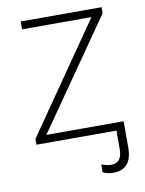

<svg xmlns="http://www.w3.org/2000/svg" viewBox="-81 -588 621 820"><g transform="rotate(-10 229.5 -177.5)"><path d="M417 -530V-504L90 -34H425V80Q425 175 344 175Q330 175 318 172Q306 169 299 165V131Q307 134 318.5 137Q330 140 342 140Q388 140 388 79V0H41V-25L367 -496H66V-530Z"/></g></svg>

Font: Noto Sans ExtraLight
Style: Regular
Weight: 200
Designer: Monotype Design Team
Foundry: Monotype Imaging Inc.
Version: Version 2.007